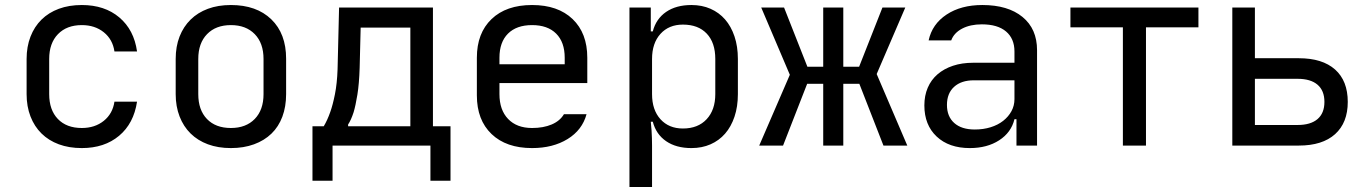

<svg xmlns="http://www.w3.org/2000/svg" viewBox="-20 -580 5440 765"><path d="M306 10Q255 10 214.5 -5Q174 -20 145.5 -48Q117 -76 101.5 -116Q86 -156 86 -205V-345Q86 -394 101.5 -434Q117 -474 145.5 -502Q174 -530 214.5 -545Q255 -560 306 -560Q397 -560 455.5 -510.5Q514 -461 526 -375H436Q429 -423 393.5 -451.5Q358 -480 306 -480Q246 -480 211 -444Q176 -408 176 -345V-205Q176 -142 210.5 -106Q245 -70 306 -70Q358 -70 393.5 -98.5Q429 -127 436 -175H526Q513 -88 454.5 -39Q396 10 306 10Z M770 -205Q770 -142 804.5 -106Q839 -70 900 -70Q960 -70 995 -106Q1030 -142 1030 -205V-345Q1030 -408 995 -444Q960 -480 900 -480Q840 -480 805 -444Q770 -408 770 -345ZM680 -345Q680 -395 695.5 -434.5Q711 -474 739.5 -502Q768 -530 808.5 -545Q849 -560 900 -560Q1002 -560 1061 -503Q1120 -446 1120 -346V-205Q1120 -155 1105 -115Q1090 -75 1061.5 -47.5Q1033 -20 992 -5Q951 10 900 10Q849 10 808.5 -5Q768 -20 739.5 -48Q711 -76 695.5 -116Q680 -156 680 -205Z M1225 140V-77H1270Q1284 -100 1296 -134Q1306 -162 1314.5 -204.5Q1323 -247 1325 -304L1331 -550H1705V-77H1775V140H1695V0H1305V140ZM1615 -77V-470H1417L1413 -310Q1411 -246 1404 -203Q1397 -160 1389 -133Q1379 -102 1367 -84V-77Z M2100 10Q1997 10 1938.5 -46Q1880 -102 1880 -200V-350Q1880 -448 1938.5 -504Q1997 -560 2100 -560Q2203 -560 2261.5 -504Q2320 -448 2320 -350V-249H1970V-205Q1970 -142 2004.5 -106Q2039 -70 2100 -70Q2145 -70 2178 -84Q2211 -98 2227 -125H2317Q2300 -62 2241.5 -26Q2183 10 2100 10ZM2230 -324V-350Q2230 -412 2196 -446Q2162 -480 2100 -480Q2038 -480 2004 -446Q1970 -412 1970 -350V-324Z M2573 -550V-455H2581Q2594 -505 2634 -532.5Q2674 -560 2735 -560Q2777 -560 2811 -545Q2845 -530 2869 -502.5Q2893 -475 2906.5 -435Q2920 -395 2920 -345V-205Q2920 -155 2906.5 -115Q2893 -75 2869 -47.5Q2845 -20 2811 -5Q2777 10 2735 10Q2674 10 2634 -17.5Q2594 -45 2581 -95H2573Q2574 -78 2576 -61Q2577 -46 2577.5 -30Q2578 -14 2578 0V165H2488V-550ZM2578 -205Q2578 -142 2611.5 -105Q2645 -68 2701 -68Q2761 -68 2795.5 -105Q2830 -142 2830 -205V-345Q2830 -410 2796 -446Q2762 -482 2701 -482Q2645 -482 2611.5 -445Q2578 -408 2578 -345Z M3127 -282 3013 -550H3104L3197 -314H3260V-550H3340V-314H3403L3496 -550H3587L3473 -285L3595 0H3500L3404 -246H3340V0H3260V-246H3196L3100 0H3005Z M3663 -160Q3663 -199 3676.5 -230.5Q3690 -262 3715.5 -284Q3741 -306 3777 -318Q3813 -330 3858 -330H4022V-375Q4022 -426 3988.5 -454.5Q3955 -483 3892 -483Q3846 -483 3813.5 -466Q3781 -449 3770 -419H3680Q3694 -484 3751.5 -522Q3809 -560 3894 -560Q3996 -560 4054 -512.5Q4112 -465 4112 -380V0H4030V-105H4022Q4009 -52 3961 -21Q3913 10 3844 10Q3761 10 3712 -36Q3663 -82 3663 -160ZM3864 -64Q3898 -64 3927 -73Q3956 -82 3977 -98.5Q3998 -115 4010 -137Q4022 -159 4022 -185V-260H3860Q3810 -260 3781.5 -234Q3753 -208 3753 -162Q3753 -116 3782 -90Q3811 -64 3864 -64Z M4245 -550H4755V-471H4546V0H4454V-471H4245Z M4890 -550H4980V-348H5155Q5249 -348 5299.5 -303Q5350 -258 5350 -174Q5350 -91 5299.5 -45.5Q5249 0 5155 0H4890ZM5150 -82Q5202 -82 5229.5 -105.5Q5257 -129 5257 -174Q5257 -219 5229.5 -242.5Q5202 -266 5150 -266H4980V-82Z"/></svg>

Font: JetBrainsMono NF
Style: Regular
Weight: 400
Monospace: yes
Designer: Philipp Nurullin, Konstantin Bulenkov
Foundry: JetBrains
Version: Version 1.0.2; ttfautohint (v1.8.3)